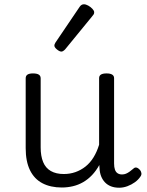

<svg xmlns="http://www.w3.org/2000/svg" viewBox="-20 -858 685 897"><path d="M269 18Q216 18 178 -2Q140 -22 120 -63Q100 -104 100 -166V-492Q100 -504 108.5 -509.5Q117 -515 134 -515Q152 -515 161 -509.5Q170 -504 170 -492V-169Q170 -129 181.5 -101Q193 -73 217.5 -59Q242 -45 278 -45Q307 -45 332.5 -54Q358 -63 379.5 -80Q401 -97 417 -123Q433 -149 443 -182V-493Q443 -504 451.5 -509.5Q460 -515 478 -515Q495 -515 504 -509.5Q513 -504 513 -493V-94Q513 -77 517 -65.5Q521 -54 529.5 -48.5Q538 -43 550 -43Q560 -43 568.5 -46.5Q577 -50 586 -56.5Q595 -63 603 -70Q610 -77 618 -75Q626 -73 634 -64Q639 -58 640.5 -49.5Q642 -41 636 -33Q626 -18 610 -6.5Q594 5 575 12Q556 19 537 19Q515 19 498.5 12.5Q482 6 470.5 -6Q459 -18 452.5 -34.5Q446 -51 445 -72L444 -87Q429 -60 410 -40Q391 -20 368.5 -7Q346 6 320.5 12Q295 18 269 18ZM267 -617Q258 -617 246 -627Q234 -637 234 -645Q234 -648 235 -651Q236 -654 239 -659L352 -826Q356 -832 361 -835Q366 -838 372 -838Q381 -838 392 -832Q403 -826 411.5 -817Q420 -808 420 -801Q420 -795 418 -791.5Q416 -788 410 -781L284 -627Q274 -617 267 -617Z"/></svg>

Font: Playwrite CL Light
Style: Regular
Weight: 300
Designer: Veronika Burian, José Scaglione
Foundry: TypeTogether
Version: Version 1.002